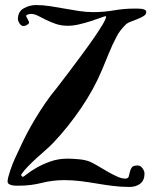

<svg xmlns="http://www.w3.org/2000/svg" viewBox="-20 -740 609 760"><path d="M10 -22Q10 -28 13 -40Q16 -52 20.5 -65Q25 -78 29.5 -90Q34 -102 37 -108Q53 -143 68.5 -175.5Q84 -208 101.5 -239Q119 -270 138.5 -300.5Q158 -331 181 -362Q190 -373 209.5 -398Q229 -423 253 -455Q277 -487 303 -522Q329 -557 350.5 -588Q372 -619 386 -642.5Q400 -666 400 -675Q399 -676 399 -676Q395 -676 379 -670Q363 -664 341.5 -657Q320 -650 295 -644Q270 -638 249 -638Q222 -638 200.5 -645.5Q179 -653 162 -661.5Q145 -670 130.5 -677.5Q116 -685 102 -685Q96 -685 86 -681L83 -677L95 -653L94 -647Q90 -643 84.5 -640Q79 -637 73 -637Q64 -637 57.5 -647Q51 -657 51 -665Q51 -694 74 -707Q97 -720 122 -720Q151 -720 179 -715.5Q207 -711 235.5 -706Q264 -701 292 -696.5Q320 -692 349 -692Q391 -692 431 -699Q471 -706 513 -706Q518 -706 525.5 -706Q533 -706 540.5 -705Q548 -704 553.5 -701Q559 -698 559 -692Q559 -683 548.5 -676.5Q538 -670 524 -664.5Q510 -659 496 -653.5Q482 -648 476 -641Q466 -631 457 -619.5Q448 -608 442 -596Q425 -564 411.5 -530.5Q398 -497 384 -464Q352 -387 300.5 -311.5Q249 -236 192 -176Q179 -162 160.5 -146Q142 -130 124 -113.5Q106 -97 90 -80.5Q74 -64 64 -49Q63 -47 65.5 -43.5Q68 -40 71 -40Q73 -40 87.5 -51.5Q102 -63 125.5 -76.5Q149 -90 180 -101Q211 -112 247 -112Q267 -112 293.5 -109.5Q320 -107 338 -99Q351 -93 369.5 -82Q388 -71 407 -60Q426 -49 444 -41Q462 -33 475 -33Q487 -33 489.5 -41Q492 -49 494 -59Q496 -69 501.5 -77Q507 -85 525 -85Q536 -85 544 -74Q552 -63 552 -53Q552 -26 535 -13Q518 0 493 0Q460 0 427.5 -4Q395 -8 363 -13.5Q331 -19 299 -23Q267 -27 234 -27Q189 -27 145 -16Q101 -5 56 -5Q52 -5 44 -5Q36 -5 28.5 -6.5Q21 -8 15.5 -11.5Q10 -15 10 -22Z"/></svg>

Font: Hoc Opus
Style: Regular
Weight: 400
Version: Version 1.001